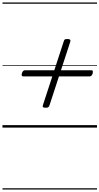

<svg xmlns="http://www.w3.org/2000/svg" viewBox="-20 -1030 803 1550"><path d="M350 -160Q333 -160 327.5 -165.5Q322 -171 327 -183L494 -694Q497 -708 503.5 -711.5Q510 -715 523 -715Q540 -715 545.5 -710Q551 -705 547 -692L380 -181Q376 -169 369.5 -164.5Q363 -160 350 -160ZM169 -413Q159 -413 156 -419Q153 -425 157 -439Q164 -463 184 -463H716Q727 -463 729 -456.5Q731 -450 728 -437Q721 -413 702 -413ZM0 490H763V500H0ZM0 -20H763V0H0ZM0 -505H763V-500H0ZM0 -1010H763V-1000H0Z"/></svg>

Font: Playwrite RO Guides
Style: Regular
Weight: 400
Designer: Veronika Burian, José Scaglione
Foundry: TypeTogether
Version: Version 1.003